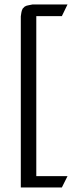

<svg xmlns="http://www.w3.org/2000/svg" viewBox="-20 -699 358 847"><path d="M71.8 127.9V-627L74.2 -643.1L76.2 -651.9L80.1 -661.1L88.9 -669.9L97.2 -673.8L106 -675.8L123 -679.2H277.8L252.9 -627.9H140.1V78.1H277.8L252.9 127.9Z"/></svg>

Font: Petahja
Style: Regular
Weight: 400
Designer: T. Christopher White
Version: Version 1.1